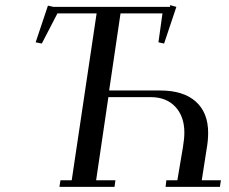

<svg xmlns="http://www.w3.org/2000/svg" viewBox="-20 -729 895 749"><path d="M119.1 -564 167 -707 189 -702.1H643.1L644 -709L668 -702.1L620.1 -559.1L598.1 -564L613.8 -676.8H450.2L405.8 -376H605Q695.3 -376 743.7 -332.8Q792 -289.6 792 -210.9Q792 -180.2 786.1 -147.9L767.1 -25.9H841.8L837.9 0H626L628.9 -25.9H671.9L693.8 -155.8Q699.2 -188.5 699.2 -211.9Q699.2 -274.4 664.1 -312.3Q628.9 -350.1 567.9 -350.1H402.8L355 -25.9H430.2L426.8 0H211.9L215.8 -25.9H259.8L356.9 -676.8H204.1L143.1 -559.1Z"/></svg>

Font: Dehuti
Style: Bold-Italic
Weight: 700
Version: Version 1.2